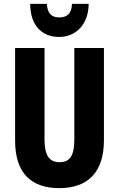

<svg xmlns="http://www.w3.org/2000/svg" viewBox="-20 -962 614 992"><path d="M438 -942H352C350 -891 326 -872 286 -872C245 -872 225 -894 222 -942H136C136 -829 198 -771 286 -771C372 -771 438 -837 438 -942ZM517 -238V-714H364V-242C364 -155 340 -124 287 -124C237 -124 210 -156 210 -241V-714H58V-235C58 -70 139 10 286 10C436 10 517 -74 517 -238Z"/></svg>

Font: Noto Sans Georgian ExtraCondensed ExtraBold
Style: Regular
Weight: 800
Width: 2
Designer: Monotype Design Team, Akaki Razmadze
Foundry: Google LLC
Version: Version 2.005